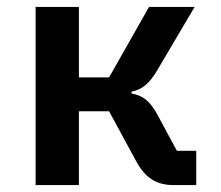

<svg xmlns="http://www.w3.org/2000/svg" viewBox="-20 -536 640 556"><path d="M83.1 0H208.5V-213.8H295.8L373.9 -70C400.9 -19.5 434.3 0 483 0H548.3V-99.4H492.2L438.2 -199.6C415.1 -243.3 395.2 -258.9 360.8 -265.3V-270.6C390.6 -276.6 411.9 -292.6 435 -332L543.7 -516H411.6L295.8 -311.8H208.5V-516H83.1Z"/></svg>

Font: Margiela Mono SemiBold
Style: Regular
Weight: 600
Designer: Mike Abbink, Paul van der Laan, Pieter van Rosmalen
Foundry: Bold Monday
Version: Version 2.003 2021